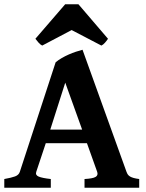

<svg xmlns="http://www.w3.org/2000/svg" viewBox="-20 -875 679 895"><path d="M362.8 -271 284.2 -489.7 214.4 -271ZM193.4 -207.5 148.9 -73.7Q144 -58.6 160.4 -51.8Q176.8 -44.9 216.8 -40.5V0H0V-40.5Q33.2 -46.4 50.3 -52.7Q67.4 -59.1 72.3 -73.7L239.3 -584.5Q252.4 -595.7 268.3 -604.7Q284.2 -613.8 300.8 -621.1Q317.4 -628.4 333.7 -633.8Q350.1 -639.2 364.7 -643.1L569.8 -73.7Q572.3 -66.9 575.9 -61.5Q579.6 -56.2 586.2 -52.2Q592.8 -48.3 603 -45.4Q613.3 -42.5 628.9 -40.5V0H374V-40.5Q411.6 -42.5 425 -50Q438.5 -57.6 433.1 -73.7L385.3 -207.5ZM483.4 -694.3Q477.5 -685.1 469.2 -675.8Q460.9 -666.5 452.6 -662.6L314 -734.9L176.8 -662.6Q168.5 -666.5 160.2 -675.8Q151.9 -685.1 145 -694.3L283.7 -855H345.7Z"/></svg>

Font: Gentium Book Basic
Style: Bold
Weight: 700
Designer: J. Victor Gaultney and Annie Olsen
Foundry: SIL International
Version: Version 1.102; 2013; Maintenance release